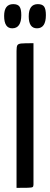

<svg xmlns="http://www.w3.org/2000/svg" viewBox="-36 -909 242 929"><path d="M0 0ZM126 -700V-16Q126 -7 122 -4Q118 -1 98 -0.5Q78 0 44 0V-663Q44 -683 48 -690Q52 -697 66.5 -698.5Q81 -700 126 -700ZM67 -836Q67 -772 23 -772Q-16 -772 -16 -832Q-16 -889 28 -889Q50 -889 58.5 -877Q67 -865 67 -836ZM186 -836Q186 -772 143 -772Q103 -772 103 -830Q103 -889 147 -889Q169 -889 177.5 -877Q186 -865 186 -836Z"/></svg>

Font: Yanone Kaffeesatz
Style: Regular
Weight: 400
Designer: Yanone (Cyrillic: Daniel Pouzeot & Huerta Tipografica)
Foundry: Yanone
Version: Version 1.100;PS 001.100;hotconv 1.0.70;makeotf.lib2.5.58329